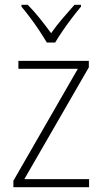

<svg xmlns="http://www.w3.org/2000/svg" viewBox="-20 -784 429 804"><path d="M353 0H36V-27L306 -496H57V-529H352V-502L82 -34H353ZM176 -606Q163 -628 144.5 -656Q126 -684 106 -710.5Q86 -737 70 -756V-764H96Q121 -739 147 -706.5Q173 -674 194 -645Q215 -675 240.5 -705Q266 -735 292 -764H319V-756Q302 -736 281.5 -709Q261 -682 242.5 -655Q224 -628 211 -606Z"/></svg>

Font: Noto Sans Telugu SemiCondensed ExtraLight
Style: Regular
Weight: 200
Width: 4
Designer: Jelle Bosma - Monotype Design Team
Foundry: Monotype Imaging Inc.
Version: Version 2.005; ttfautohint (v1.8.4.7-5d5b)